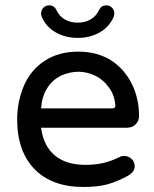

<svg xmlns="http://www.w3.org/2000/svg" viewBox="-20 -707 593 737"><path d="M140.6 -641.6Q137.7 -647.5 137.7 -655.3Q137.7 -668 146.5 -677.2Q155.3 -686.5 168.9 -686.5Q188.5 -686.5 197.3 -667Q208 -644.5 229 -632.3Q250 -620.1 278.3 -620.1Q306.6 -620.1 327.6 -632.3Q348.6 -644.5 359.4 -667Q368.2 -686.5 387.7 -686.5Q401.4 -686.5 410.2 -677.2Q418.9 -668 418.9 -655.3Q418.9 -647.5 416 -641.6Q399.4 -603.5 362.3 -582.5Q325.2 -561.5 278.3 -561.5Q231.4 -561.5 194.3 -582.5Q157.2 -603.5 140.6 -641.6ZM45.9 -249Q45.9 -315.4 71.3 -377Q97.7 -438.5 151.4 -473.6Q205.1 -508.8 280.3 -508.8Q352.5 -508.8 406.2 -475.6Q457 -442.4 485.4 -386.2Q513.7 -330.1 513.7 -261.7Q513.7 -243.2 501 -230Q488.3 -216.8 467.8 -216.8H137.7Q146.5 -147.5 189.9 -110.8Q233.4 -74.2 307.6 -74.2Q346.7 -74.2 377.4 -81.5Q408.2 -88.9 439.5 -104.5Q446.3 -108.4 457 -108.4Q472.7 -108.4 484.9 -97.2Q497.1 -85.9 497.1 -69.3Q497.1 -46.9 470.7 -32.2Q429.7 -9.8 392.6 0.5Q355.5 10.7 299.8 10.7Q179.7 10.7 112.8 -57.6Q45.9 -126 45.9 -249ZM422.9 -303.7Q418.9 -342.8 399.4 -369.1Q377.9 -400.4 346.2 -416Q314.5 -431.6 280.3 -431.6Q249 -431.6 214.8 -417Q180.7 -400.4 160.6 -367.7Q140.6 -335 137.7 -291H411.1Q423.8 -291 422.9 -303.7Z"/></svg>

Font: jf-openhuninn-1.0
Style: Regular
Weight: 400
Designer: [Kosugi Maru]
      Designed by Motoya company      

      [Varela Round]
      Joe Prince(Latin component); Avraham Co
Foundry: justfont CO.,LTD.
Version: 1.0